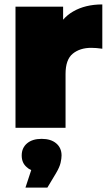

<svg xmlns="http://www.w3.org/2000/svg" viewBox="-20 -577 496 867"><path d="M50 0V-547H265V-488Q284 -510 310 -525Q365 -557 442 -557V-357Q427 -359 415.5 -360Q404 -361 392 -361Q341 -361 308.5 -334.5Q276 -308 276 -243V0ZM95 270 121 191Q109 186 101 178Q78 159 78 125Q78 91 102 70.5Q126 50 168 50Q210 50 234 70.5Q258 91 258 125Q258 139 253.5 158.5Q249 178 233 205L194 270Z"/></svg>

Font: Montserrat Thin Black
Style: Regular
Weight: 900
Version: Version 9.000